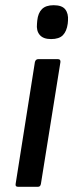

<svg xmlns="http://www.w3.org/2000/svg" viewBox="-20 -717 281 737"><path d="M49 0Q38 0 40 -11L114 -479Q117 -490 127 -490H202Q213 -490 212 -479L137 -11Q135 0 126 0ZM176 -567Q146 -567 132.5 -583Q119 -599 122 -626L123 -638Q126 -667 141 -682Q156 -697 186 -697Q218 -697 230.5 -681Q243 -665 241 -638L240 -626Q236 -597 221.5 -582Q207 -567 176 -567Z"/></svg>

Font: Sofia Sans SemiBold
Style: Italic
Weight: 600
Italic angle: -9°
Designer: Botio Nikoltchev, Ani Petrova
Foundry: lettersoup
Version: Version 4.100-B